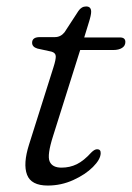

<svg xmlns="http://www.w3.org/2000/svg" viewBox="-20 -566 408 595"><path d="M139.5 -406 96 -415.5Q79.5 -420.5 79.5 -433.5Q79.5 -451 103.5 -451H150Q168 -451 180 -466L223 -532Q232.5 -546 247 -546Q262.5 -546 262.5 -529.5Q262.5 -519 255 -495.5L241 -450H351.5Q368.5 -450 368.5 -436Q368.5 -424 358.2 -417.5Q348 -411 331 -411H228.5L144.5 -144.5Q125.5 -85 133.8 -65.8Q142 -46.5 170.5 -46.5Q196.5 -46.5 218.2 -57.2Q240 -68 263 -93.5Q273 -103.5 281 -103.5Q292.5 -103.5 292 -91Q291.5 -72 268 -48.5Q244.5 -25 207 -8Q169.5 9 128 9Q76.5 9 63.8 -24.5Q51 -58 70 -118L145.5 -357Q153.5 -382 152.8 -392.2Q152 -402.5 139.5 -406Z"/></svg>

Font: Fraunces 9pt S050 Light
Style: Italic
Weight: 300
Italic angle: -16°
Version: Version 1.000; ttfautohint (v1.8.3)